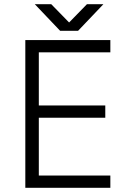

<svg xmlns="http://www.w3.org/2000/svg" viewBox="-20 -890 633 910"><path d="M100 0V-700H503V-642H164V-390H479V-332H164V-58H503V0ZM270 -744V-745L392 -870H470L350 -744ZM265 -744 145 -870H223L345 -745V-744Z"/></svg>

Font: Figtree Light
Style: Regular
Weight: 300
Designer: Erik Kennedy
Foundry: Erik Kennedy
Version: Version 2.001;gftools[0.9.30]